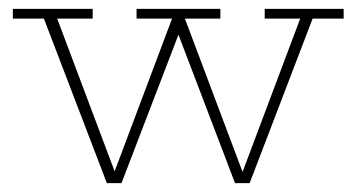

<svg xmlns="http://www.w3.org/2000/svg" viewBox="-20 -413 804 433"><path d="M221 0 79 -371H9V-393H189V-371H109L244 -12H233L368 -371H288V-393H477V-371H397L532 -12H522L657 -371H577V-393H755V-371H685L543 0H510L374 -357H391L254 0Z"/></svg>

Font: Rokkitt Thin
Style: Regular
Weight: 250
Version: Version 3.103